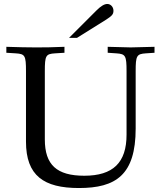

<svg xmlns="http://www.w3.org/2000/svg" viewBox="-20 -928 817 968"><path d="M378 20C564 20 664 -46 664 -280V-569C664 -647 669 -656 715 -659L759 -662V-692C654 -689 654 -689 639 -689C622 -689 622 -689 523 -692V-662L567 -659C613 -656 618 -647 618 -569V-249C618 -108 550 -42 405 -42C266 -42 206 -97 206 -225V-569C206 -648 211 -656 257 -659L305 -662V-692C232 -689 210 -689 158 -689C108 -689 84 -690 12 -692V-662L60 -659C106 -656 111 -648 111 -569V-214C111 -42 201 20 378 20ZM328 -737H368L512 -827C545 -848 552 -856 552 -874C552 -893 538 -908 521 -908C506 -908 488 -897 466 -875Z"/></svg>

Font: Asana Math
Style: Regular
Weight: 400
Version: Version 000.958